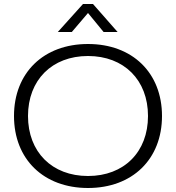

<svg xmlns="http://www.w3.org/2000/svg" viewBox="-20 -930 880 960"><path d="M420 10C642 10 790 -134 790 -350C790 -566 642 -710 420 -710C198 -710 50 -566 50 -350C50 -134 198 10 420 10ZM420 -50C240 -50 120 -170 120 -350C120 -530 240 -650 420 -650C600 -650 720 -530 720 -350C720 -170 600 -50 420 -50ZM445 -910H395L269 -770H339L420 -865L498 -770H568Z"/></svg>

Font: Gully Light
Style: Regular
Weight: 300
Designer: jaikishan Patel
Foundry: MagicType
Version: Version 1.000;Glyphs 3.2 (3242)